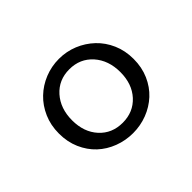

<svg xmlns="http://www.w3.org/2000/svg" viewBox="-71 -791 472 472"><g transform="rotate(-45 165.0 -555.0)"><path d="M214.4 -434.8Q190.9 -425.8 165 -425.8Q139.2 -425.8 115.5 -434.8Q91.8 -443.8 74 -460.4Q56.2 -477.1 45.7 -501Q35.2 -524.9 35.2 -554Q35.2 -583 45.7 -606.9Q56.2 -630.9 74 -647.9Q91.8 -665 115.5 -674.6Q139.2 -684.1 165 -684.1Q190.9 -684.1 214.4 -674.6Q237.8 -665 255.9 -647.9Q273.9 -630.9 284.4 -606.9Q294.9 -583 294.9 -554Q294.9 -524.9 284.4 -501Q273.9 -477.1 255.9 -460.4Q237.8 -443.8 214.4 -434.8ZM104.5 -487.5Q127.9 -461.9 165 -461.9Q202.1 -461.9 225.6 -487.5Q249 -513.2 249 -554.2Q249 -595.2 225.6 -621.6Q202.1 -647.9 165 -647.9Q127.9 -647.9 104.5 -621.6Q81.1 -595.2 81.1 -554.2Q81.1 -513.2 104.5 -487.5Z"/></g></svg>

Font: SourceSerifPro-Regular
Style: Regular
Weight: 400
Designer: Frank Grießhammer
Foundry: Adobe Systems Incorporated
Version: Version 1.014;PS Version 1.0;hotconv 1.0.73;makeotf.lib2.5.5